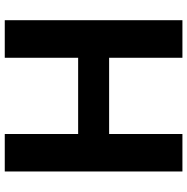

<svg xmlns="http://www.w3.org/2000/svg" viewBox="-10 -756 767 786"><g transform="rotate(90 373.0 -363.5)"><path d="M63.2 0H217V-300.4H529.1V0H682.5V-727.3H529.1V-427.2H217V-727.3H63.2Z"/></g></svg>

Font: Magic Ui Pro
Style: Bold
Weight: 700
Designer: Stefan Endress, Andreas Faust
Version: Version 1.000;FEAKit 1.0